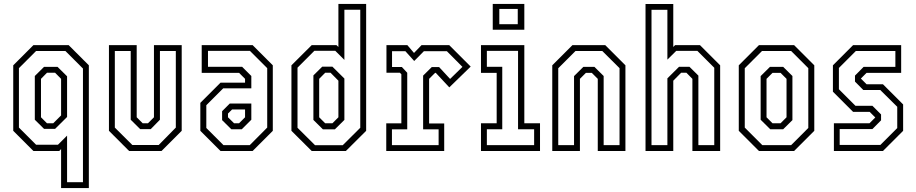

<svg xmlns="http://www.w3.org/2000/svg" viewBox="-20 -770 4672 979"><path d="M433 189H291.5V-10L282 0H150.5L47.5 -103V-437L150.5 -540H330L433 -437ZM403 159V-420.5L313.5 -510H164L76.5 -422.5V-119.5L164 -32H275.5L322 -78.5V159ZM261 -113H204.5L157.5 -159.5V-382.5L204.5 -429H273.5L322 -381V-173.5ZM251.5 -141.5 291.5 -181.5V-368L261 -399H219.5L189 -368V-172L219.5 -141.5Z M638.5 0 535.5 -103V-540H677V-172L707.5 -141.5H734.5L765 -172V-540H906.5V-103L803.5 0ZM655 -30.5H789L876.5 -119.5V-510H795.5V-159.5L748.5 -111.5H695L646.5 -159.5V-510H565.5V-119.5Z M1104.5 0 1001.5 -103V-245.5L1104.5 -348.5H1229.5V-368L1199 -398.5H1008.5V-540H1268L1371 -437V-103L1268 0ZM1119.5 -30H1253.5L1342.5 -119.5V-422.5L1254.5 -510.5H1040.5V-429.5H1214.5L1261.5 -382.5V-319.5H1118L1032 -233.5V-117.5ZM1159.5 -111 1112.5 -157.5V-203L1151.5 -242H1261.5V-159.5L1213 -111ZM1173.5 -141.5H1199L1229.5 -172V-212H1163.5L1142.5 -191V-172Z M1743.5 0H1569.5L1466 -103V-437L1569.5 -540H1695.5L1705.5 -530.5V-750H1847V-103ZM1727.5 -29.5 1817 -118.5V-720.5H1736V-464.5L1689.5 -511H1583L1497 -425V-118.5L1586.5 -29.5ZM1687.5 -110.5H1626.5L1578 -158.5V-385.5L1623 -430H1675L1736 -369.5V-158.5ZM1675 -141.5 1705.5 -172V-358.5L1665.5 -399H1638L1607.5 -368V-172L1638 -141.5Z M1949.5 0V-141H2026.5V-391.5L2019 -399H1950.5V-540H2057L2091 -500L2129.5 -540H2270.5L2380 -430.5L2271 -324.5L2202 -398.5H2198.5L2168 -368V-140.5H2245V0ZM1978.5 -30H2216.5V-110.5H2137.5V-384.5L2181.5 -428H2219L2275 -367.5L2338 -429L2258.5 -509H2141.5L2092 -459L2047 -509H1979V-428.5H2029L2056.5 -399V-110.5H1978.5Z M2492.5 -618.5V-750H2653.5V-618.5ZM2526 -646.5H2620V-724.5H2526ZM2432.5 0V-141.5H2512.5V-398.5H2432.5V-540H2653.5V-141.5H2733.5V0ZM2462.5 -30H2703.5V-111H2621.5V-510.5H2462.5V-429.5H2541V-111H2462.5Z M2796 0V-437L2899 -540H3066L3169 -437V0H3028V-368L2997.5 -398.5H2967.5L2937 -368V0ZM2826.5 -30H2907V-382L2954.5 -429H3011L3058 -382.5V-30H3139V-422.5L3051 -510H2914.5L2826.5 -422Z M3271.5 0V-749.5H3413V-530.5L3422.5 -540H3549L3652 -437V0H3510.5V-368L3480 -399H3453L3413 -358.5V0ZM3302 -30H3383V-370.5L3442.5 -429.5H3495.5L3541 -384.5V-30H3622V-424.5L3536 -510.5H3428L3383 -466V-720H3302Z M3850 0 3747 -103V-437L3850 -540H4029L4132 -437V-103L4029 0ZM3867 -30H4014L4101.5 -117.5V-422.5L4014 -510H3865.5L3777.5 -422V-119.5ZM3907.5 -111 3858.5 -159.5V-382L3906 -429H3973.5L4020.5 -382.5V-157.5L3973.5 -111ZM3919 -141.5H3960L3990.5 -172V-368L3960 -398.5H3919L3888.5 -368V-172Z M4232 0V-141.5H4413.5L4443 -171L4414.5 -199.5H4330L4227 -302.5V-437L4330 -540H4575V-398.5H4398.5L4369.5 -369.5L4398.5 -340.5H4482L4585 -237.5V-103L4482 0ZM4261.5 -31H4469L4555 -117V-225.5L4468.5 -311H4382L4339.5 -354V-384.5L4383.5 -429H4545.5V-510H4344L4257.5 -423.5V-315L4342 -230.5H4428.5L4472.5 -186.5V-156.5L4428.5 -112H4261.5Z"/></svg>

Font: Tourney Condensed Light
Style: Regular
Weight: 300
Width: 3
Designer: Tyler Finck
Foundry: Etcetera Type Co
Version: Version 1.010; ttfautohint (v1.8.3)